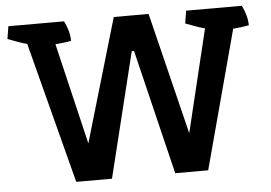

<svg xmlns="http://www.w3.org/2000/svg" viewBox="-50 -767 1178 835"><g transform="rotate(-5 539.0 -350.0)"><path d="M682 0 550 -545H540L406 0H250L90 -616Q59 -624 6 -645L15 -700H258Q281 -654 281 -613Q251 -607 212 -604L317 -162L475 -700H627L758 -168L866 -616Q835 -624 782 -645L791 -700H1034Q1057 -654 1057 -613Q1027 -607 988 -604L826 0Z"/></g></svg>

Font: Inika
Style: Bold
Weight: 700
Version: Version 1.001